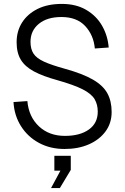

<svg xmlns="http://www.w3.org/2000/svg" viewBox="-20 -746 640 982"><path d="M310 16Q237 16 179.5 -15Q122 -46 87.5 -100.5Q53 -155 49 -224L120 -229Q127 -149 179 -100Q231 -51 312 -51Q389 -51 434.5 -83.5Q480 -116 480 -175Q480 -211 464 -238.5Q448 -266 403 -289Q358 -312 273 -336Q200 -356 154 -380.5Q108 -405 86.5 -440.5Q65 -476 65 -530Q65 -587 93 -631Q121 -675 172.5 -700.5Q224 -726 296 -726Q369 -726 421 -695.5Q473 -665 502 -614.5Q531 -564 536 -503L465 -498Q459 -566 416 -612.5Q373 -659 294 -659Q221 -659 178.5 -624Q136 -589 136 -532Q136 -495 151.5 -471.5Q167 -448 205.5 -430.5Q244 -413 313 -394Q403 -369 455 -339Q507 -309 529 -269Q551 -229 551 -173Q551 -116 519.5 -73.5Q488 -31 434 -7.5Q380 16 310 16ZM241 216 289 127H258V51H342V123L286 216Z"/></svg>

Font: Geist Mono Light
Style: Regular
Weight: 300
Monospace: yes
Designer: Basement.studio, Andrés Briganti, Mateo Zaragoza
Foundry: Basement.studio, Vercel, Andrés Briganti, Guido Ferreyra, Mateo Zaragoza
Version: Version 1.500; ttfautohint (v1.8.4.7-5d5b)